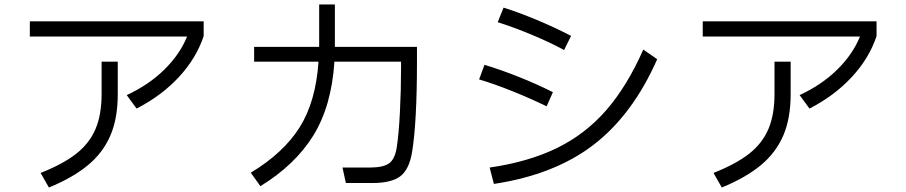

<svg xmlns="http://www.w3.org/2000/svg" viewBox="-20 -817 4040 856"><path d="M545 -393Q644 -439 713 -507Q782 -575 814 -654H113V-722H888V-656Q855 -557 777.5 -473.5Q700 -390 589 -333ZM161 -46Q260 -85 319 -131Q378 -177 405.5 -241Q433 -305 433 -398V-542H505V-397Q505 -289 472 -212.5Q439 -136 372 -80.5Q305 -25 198 19Z M1839 -608V-544Q1839 -270 1817 -138Q1804 -61 1764.5 -31Q1725 -1 1639 -1H1522L1507 -70H1628Q1689 -70 1715 -89Q1741 -108 1749 -161Q1758 -219 1763 -317.5Q1768 -416 1768 -513V-542H1471Q1458 -344 1377 -213Q1296 -82 1141 13L1098 -47Q1244 -135 1316 -249.5Q1388 -364 1400 -542H1113V-608H1403V-622V-797H1473V-619V-608Z M2495 -594Q2428 -630 2348.5 -663Q2269 -696 2199 -718L2225 -783Q2292 -762 2372.5 -728.5Q2453 -695 2526 -657ZM2163 -70Q2336 -95 2463 -157Q2590 -219 2683 -326Q2776 -433 2848 -596L2910 -553Q2801 -306 2627 -172Q2453 -38 2182 3ZM2417 -343Q2343 -379 2263 -411Q2183 -443 2116 -463L2140 -528Q2210 -507 2292 -474.5Q2374 -442 2445 -406Z M3545 -393Q3644 -439 3713 -507Q3782 -575 3814 -654H3113V-722H3888V-656Q3855 -557 3777.5 -473.5Q3700 -390 3589 -333ZM3161 -46Q3260 -85 3319 -131Q3378 -177 3405.5 -241Q3433 -305 3433 -398V-542H3505V-397Q3505 -289 3472 -212.5Q3439 -136 3372 -80.5Q3305 -25 3198 19Z"/></svg>

Font: PlemolJP35 Console
Style: Regular
Weight: 400
Version: v2.0.3; ttfautohint (v1.8.4.7-5d5b-dirty) -l 6 -r 45 -G 200 